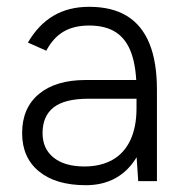

<svg xmlns="http://www.w3.org/2000/svg" viewBox="-20 -532 541 564"><path d="M381 -75V-268Q381 -332 366.5 -374Q352 -416 321.5 -436.5Q291 -457 242 -457Q197 -457 166.5 -439Q136 -421 116 -383L62 -407Q93 -460 137.5 -486Q182 -512 242 -512Q309 -512 353 -485Q397 -458 419 -404Q441 -350 441 -268V0H386ZM45 -141Q45 -215 94.5 -256Q144 -297 232 -297H382V-242H240Q170 -242 137.5 -216.5Q105 -191 105 -141Q105 -95 137.5 -69Q170 -43 228 -43Q276 -43 310.5 -62.5Q345 -82 363 -120.5Q381 -159 381 -214H416Q416 -111 367 -49.5Q318 12 232 12Q144 12 94.5 -28.5Q45 -69 45 -141Z"/></svg>

Font: Oak Sans Light
Style: Regular
Weight: 400
Designer: Erik Kennedy, Walven
Foundry: Erik Kennedy, Walven
Version: Version 1.100;Glyphs 3.1.2 (3151)